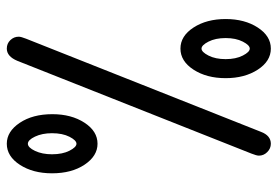

<svg xmlns="http://www.w3.org/2000/svg" viewBox="-146 -588 817 565"><g transform="rotate(-90 262.5 -305.5)"><path d="M35 -561Q35 -617 60 -655.5Q85 -694 122 -694Q158 -694 183.5 -656Q209 -618 209 -560Q209 -504 184 -465.5Q159 -427 122 -427Q86 -427 60.5 -465Q35 -503 35 -561ZM87 48Q87 41 93 26L366 -663Q379 -694 402 -694Q417 -694 427 -683.5Q437 -673 437 -659Q437 -652 431 -637L157 54Q146 83 122 83Q108 83 97.5 72.5Q87 62 87 48ZM91 -561Q91 -530 101.5 -509.5Q112 -489 122 -489Q132 -489 142.5 -509.5Q153 -530 153 -561Q153 -590 143 -611Q133 -632 122 -632Q111 -632 101 -611Q91 -590 91 -561ZM340 44.5Q315 6 315 -50Q315 -106 340 -144.5Q365 -183 402 -183Q439 -183 464 -144.5Q489 -106 489 -50Q489 6 464 44.5Q439 83 402 83Q365 83 340 44.5ZM381.5 -100.5Q371 -80 371 -50Q371 -20 381.5 0.5Q392 21 402 21Q412 21 422.5 0.5Q433 -20 433 -50Q433 -80 422.5 -100.5Q412 -121 402 -121Q392 -121 381.5 -100.5Z"/></g></svg>

Font: CMU Typewriter Text
Style: Regular
Weight: 500
Monospace: yes
Version: Version 0.7.0